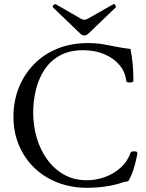

<svg xmlns="http://www.w3.org/2000/svg" viewBox="-20 -881 696 914"><path d="M394 13Q321 13 257 -11Q193 -35 145.5 -80Q98 -125 71 -187.5Q44 -250 44 -326Q44 -398 68.5 -461Q93 -524 139 -572.5Q185 -621 251 -648.5Q317 -676 399 -676Q438 -676 470 -670.5Q502 -665 533.5 -658.5Q565 -652 601 -648Q608 -615 611.5 -577.5Q615 -540 615 -496Q615 -491 606.5 -489Q598 -487 590 -489Q582 -491 581 -495Q577 -537 550 -570Q523 -603 478 -622.5Q433 -642 375 -642Q311 -642 265.5 -617Q220 -592 192 -549.5Q164 -507 151 -454Q138 -401 138 -345Q138 -282 155 -224.5Q172 -167 205 -121.5Q238 -76 285 -49.5Q332 -23 393 -23Q437 -23 479 -38Q521 -53 554 -82.5Q587 -112 602 -155Q604 -160 616 -160.5Q628 -161 631 -158Q634 -155 634 -149Q628 -118 621 -93Q614 -68 606.5 -49.5Q599 -31 590 -18Q583 -17 574.5 -15.5Q566 -14 553 -9Q522 1 480 7Q438 13 394 13ZM381 -712Q371 -712 360 -723L233 -845Q228 -850 234.5 -856.5Q241 -863 247 -860L365 -792Q373 -787 381 -787Q390 -787 398 -792L518 -860Q524 -864 529 -856.5Q534 -849 530 -845L403 -723Q392 -712 381 -712Z"/></svg>

Font: Junicode VF
Style: Regular
Weight: 400
Designer: Peter S. Baker
Version: Version 2.213